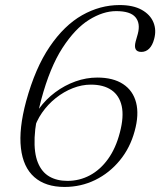

<svg xmlns="http://www.w3.org/2000/svg" viewBox="-20 -730 634 760"><path d="M453.5 -710Q507 -710 540.8 -691.2Q574.5 -672.5 587.2 -641.8Q600 -611 590 -575Q583.5 -550.5 570.5 -537.5Q557.5 -524.5 539.5 -524.5Q523 -524.5 517.2 -534.8Q511.5 -545 517 -566L525.5 -596Q536.5 -637.5 516.2 -661.8Q496 -686 440 -686Q388 -686 332.5 -651.5Q277 -617 227.2 -540.2Q177.5 -463.5 143 -335Q119.5 -247 117 -185.8Q114.5 -124.5 129.8 -86.8Q145 -49 175 -31.5Q205 -14 247 -14Q294.5 -14 335.8 -36Q377 -58 407.8 -100.8Q438.5 -143.5 454.5 -205.5Q471 -268 461.8 -310Q452.5 -352 421.2 -373.5Q390 -395 339.5 -395Q304 -395 268.2 -381Q232.5 -367 201 -342Q169.5 -317 146.2 -283.5Q123 -250 112.5 -211.5L95.5 -218Q107.5 -262.5 134.5 -299.8Q161.5 -337 198.8 -364.8Q236 -392.5 278.8 -407.8Q321.5 -423 365 -423Q428 -423 467.2 -397.2Q506.5 -371.5 518.8 -323.8Q531 -276 513 -211Q495 -144.5 454 -94.8Q413 -45 356.8 -17.5Q300.5 10 235.5 10Q160 10 115.8 -29Q71.5 -68 62.8 -144Q54 -220 83.5 -329.5Q119.5 -461 176.8 -545.2Q234 -629.5 305 -669.8Q376 -710 453.5 -710Z"/></svg>

Font: Fraunces ExtraLight
Style: Italic
Weight: 250
Italic angle: -16°
Version: Version 1.000;[b76b70a41]